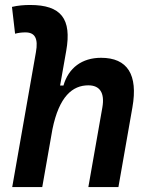

<svg xmlns="http://www.w3.org/2000/svg" viewBox="-20 -763 626 783"><path d="M340.3 0H462.9L520 -325.2C543.5 -458.5 500 -527.3 392.1 -527.3C314.5 -527.3 259.3 -486.3 238.8 -414.1H225.1L250 -555.2C273.4 -686.5 229 -742.7 103 -742.7C78.1 -742.7 53.2 -740.7 28.8 -734.9L41.5 -625.5C55.7 -629.4 69.8 -630.9 84 -630.9C122.1 -630.9 136.7 -606.4 126.5 -550.3L29.8 0H152.3L193.8 -235.8C221.2 -370.1 275.9 -415 340.3 -415C387.2 -415 407.7 -384.3 397.5 -325.2Z"/></svg>

Font: Cascadia Mono SemiBold
Style: Italic
Weight: 600
Italic angle: -10°
Monospace: yes
Designer: Aaron Bell
Foundry: Saja Typeworks
Version: Version 2404.023